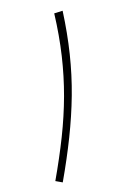

<svg xmlns="http://www.w3.org/2000/svg" viewBox="-78 -700 457 745"><g transform="rotate(10 150.5 -328.0)"><path d="M223.6 0Q223.6 -92.3 218 -175.8Q212.4 -259.3 199.5 -337.9Q186.5 -416.5 163.8 -494.9Q141.1 -573.2 107.4 -655.8L77.1 -640.1Q111.8 -558.6 134.5 -482.4Q157.2 -406.2 170.4 -330.1Q183.6 -253.9 189 -172.6Q194.3 -91.3 194.3 0Z"/></g></svg>

Font: Estedad VF
Style: Regular
Weight: 100
Designer: Amin Abedi
Version: Version 7.3